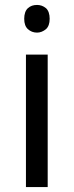

<svg xmlns="http://www.w3.org/2000/svg" viewBox="-20 -757 298 777"><path d="M85 -536H173V0H85V-536ZM130 -737C143 -737 155 -733 166 -724C176 -715 181 -700 181 -681C181 -662 176 -648 166 -639C155 -630 143 -625 130 -625C115 -625 103 -630 93 -639C83 -648 78 -662 78 -681C78 -700 83 -715 93 -724C103 -733 115 -737 130 -737Z"/></svg>

Font: NameLogos Sans
Style: Regular
Weight: 500
Version: Version 0.1